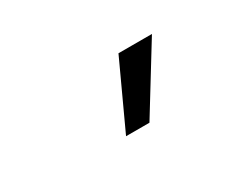

<svg xmlns="http://www.w3.org/2000/svg" viewBox="-39 -881 579 462"><g transform="rotate(-30 250.0 -650.0)"><path d="M214 -559 298 -741H391L279 -559Z"/></g></svg>

Font: Nunito Sans 7pt Condensed
Style: Regular
Weight: 400
Width: 3
Designer: Vernon Adams
Foundry: Vernon Adams
Version: Version 3.101;gftools[0.9.27]